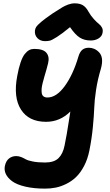

<svg xmlns="http://www.w3.org/2000/svg" viewBox="-20 -887 651 1138"><path d="M247.1 -643.1Q219.2 -643.1 201.9 -660.9Q184.6 -678.7 187 -705.1Q188.5 -717.8 194.6 -727.5Q200.7 -737.3 223.9 -757.1Q247.1 -776.9 293 -808.1Q335.4 -835.4 349.9 -844Q364.3 -852.5 383.8 -859.9Q403.3 -867.2 422.9 -867.2Q453.1 -867.2 471.7 -855.7Q490.2 -844.2 503.9 -818.8Q518.1 -793.5 536.4 -773.7Q554.7 -753.9 566.4 -744.9Q578.1 -735.8 584.7 -722.9Q591.3 -710 587.9 -692.9Q584.5 -671.9 564.5 -659.4Q544.4 -647 518.1 -647Q480 -647 452.9 -664.1Q425.8 -681.2 395 -726.1Q347.7 -687 317.9 -668.2Q288.1 -649.4 276.1 -646.2Q264.2 -643.1 247.1 -643.1ZM247.1 231Q179.7 231 129.4 219Q79.1 207 52.5 187.5Q25.9 168 14.9 145Q3.9 122.1 8.8 97.2Q15.1 66.9 33.2 52.5Q51.3 38.1 76.2 38.1Q90.8 38.1 105.5 43.9Q120.1 49.8 132.6 57.1Q145 64.5 175 70.3Q205.1 76.2 247.1 76.2Q300.3 76.2 326.7 50.5Q353 24.9 362.8 -24.9Q370.1 -60.5 375.7 -92.8Q381.3 -125 387.5 -165.8Q393.6 -206.5 397 -226.1Q335.9 -165 252.9 -165Q150.9 -165 104.5 -237.3Q58.1 -309.6 82 -436Q90.8 -484.4 102.1 -517.1Q113.3 -549.8 126.7 -566.7Q140.1 -583.5 153.6 -590.3Q167 -597.2 183.1 -597.2Q236.3 -597.2 255.4 -573.7Q274.4 -550.3 265.1 -512.2Q261.7 -496.6 255.1 -474.1Q248.5 -451.7 243.4 -434.1Q238.3 -416.5 233.2 -396.5Q228 -376.5 226.8 -361.8Q225.6 -347.2 227.5 -334.7Q229.5 -322.3 238 -315.7Q246.6 -309.1 261.2 -309.1Q314.5 -309.1 363.8 -376.7Q413.1 -444.3 444.8 -551.8Q453.1 -579.6 467.8 -591.8Q482.4 -604 506.8 -604Q522.9 -604 538.6 -597.4Q554.2 -590.8 567.9 -576.2Q581.5 -561.5 584.5 -538.1Q587.4 -514.6 578.1 -480Q558.6 -415.5 549.3 -353.8Q540 -292 538.6 -247.8Q537.1 -203.6 530.5 -134.5Q523.9 -65.4 509.8 4.9Q499.5 56.6 478.3 96.9Q457 137.2 431.2 162.1Q405.3 187 373 202.9Q340.8 218.8 310.3 224.9Q279.8 231 247.1 231Z"/></svg>

Font: Shantell Sans Irregular Bouncy
Style: Bold Italic
Weight: 700
Italic angle: -11.31°
Designer: Stephen Nixon, Anya Danilova, Shantell Martin
Foundry: Arrow Type
Version: Version 1.006;[9816181b4]